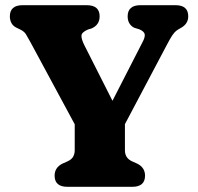

<svg xmlns="http://www.w3.org/2000/svg" viewBox="-20 -720 764 740"><path d="M539 -43Q539 0 489.5 0H240Q190.5 0 190.5 -43Q190.5 -74.5 221 -89.5L239 -97.5Q256 -105 262 -116.2Q268 -127.5 268 -140.5V-241L97 -558Q86 -578 79.8 -588.2Q73.5 -598.5 58.5 -606L44 -613Q30.5 -619.5 24.2 -631Q18 -642.5 18 -657Q18 -700 67.5 -700H314Q364 -700 364 -657Q364 -623.5 332 -610L319.5 -606.5Q295 -596 294 -583Q293 -570 305.5 -545L413.5 -331.5L529 -557Q539.5 -576 537.8 -587.5Q536 -599 517 -607L497.5 -613Q486.5 -618 479.2 -629.2Q472 -640.5 472 -657Q472 -700 521.5 -700H656.5Q705.5 -700 705.5 -657Q705.5 -629.5 680 -614L673 -610Q665.5 -606 659 -601Q652.5 -596 644.2 -584Q636 -572 622.5 -546L461.5 -241.5V-140.5Q461.5 -110 490.5 -97.5L508.5 -89.5Q539 -74.5 539 -43Z"/></svg>

Font: Fraunces 9pt S100
Style: Bold
Weight: 700
Version: Version 1.000; ttfautohint (v1.8.3)